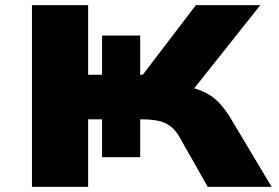

<svg xmlns="http://www.w3.org/2000/svg" viewBox="-20 -725 1082 745"><path d="M104 0V-705H322V-435H376V-587H524V-435H534L740 -705H990L723 -369L661 -397Q721 -389 759.5 -373.5Q798 -358 825 -331.5Q852 -305 878 -261L1034 0H786L676 -194Q654 -232 622 -247Q590 -262 530 -262H490L524 -280V-115H376V-262H322V0Z"/></svg>

Font: Nunito Sans 7pt Expanded Black
Style: Regular
Weight: 900
Width: 7
Designer: Vernon Adams
Foundry: Vernon Adams
Version: Version 3.101;gftools[0.9.27]